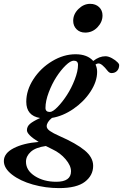

<svg xmlns="http://www.w3.org/2000/svg" viewBox="-97 -718 635 991"><path d="M342.8 -549.8Q315.4 -549.8 298.1 -567.1Q280.8 -584.5 280.8 -610.8Q280.8 -645 307.9 -671.6Q335 -698.2 368.2 -698.2Q396.5 -698.2 414.3 -681.4Q432.1 -664.6 432.1 -638.2Q432.1 -604.5 406 -577.1Q379.9 -549.8 342.8 -549.8ZM207.5 252.9Q138.2 252.9 72.5 234.4Q6.8 215.8 -35.2 183.1Q-77.1 150.4 -77.1 113.3Q-77.1 73.2 -26.9 47.1Q23.4 21 102.5 14.6Q42 -22.5 42 -45.9Q42 -64.9 57.4 -78.4Q72.8 -91.8 109.9 -108.9Q38.6 -120.6 38.6 -192.9Q38.6 -252.4 75.7 -309.6Q112.8 -366.7 172.1 -402.3Q231.4 -438 293 -438Q353.5 -438 384.3 -403.3Q415 -427.7 447.3 -427.7Q462.4 -427.7 480.7 -417.7Q499 -407.7 510.7 -395.5Q518.1 -388.2 518.1 -381.8Q518.1 -363.8 507.3 -352.3Q496.6 -340.8 478.5 -340.8Q467.8 -340.8 459 -351.6Q428.7 -390.6 411.6 -390.6Q403.3 -390.6 396 -384.8Q404.3 -368.2 404.3 -347.2Q404.3 -297.4 370.1 -245.1Q335.9 -192.9 281.7 -155.8Q227.5 -118.7 170.9 -109.4Q144 -86.9 144 -66.4Q144 -53.7 160.6 -42Q177.2 -30.3 209.5 -16.1Q296.4 22 340.1 58.1Q383.8 94.2 383.8 137.7Q383.8 187.5 341.3 220.2Q298.8 252.9 207.5 252.9ZM160.2 -140.1Q175.3 -140.1 200.2 -165.8Q225.1 -191.4 248.5 -227.5Q272 -263.7 288.8 -307.4Q305.7 -351.1 305.7 -383.3Q305.7 -404.8 283.7 -404.8Q267.1 -404.8 241.9 -380.4Q216.8 -356 193.8 -320.3Q170.9 -284.7 154.3 -240.5Q137.7 -196.3 137.7 -161.1Q137.7 -140.1 160.2 -140.1ZM37.1 116.7Q37.1 161.6 83 190.9Q128.9 220.2 193.4 220.2Q269.5 220.2 269.5 166Q269.5 136.7 241.7 104Q213.9 71.3 173.8 52.7L139.6 35.6Q86.9 43 62 65.4Q37.1 87.9 37.1 116.7Z"/></svg>

Font: Elstob 14pt
Style: Bold Italic
Weight: 700
Italic angle: -20°
Designer: Peter S. Baker
Version: Version 1.015